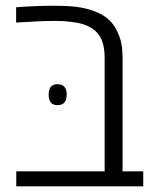

<svg xmlns="http://www.w3.org/2000/svg" viewBox="-20 -660 547 680"><path d="M37.6 0V-53.2H350.6V-456.1Q350.6 -518.1 321.5 -546.9Q292.5 -575.7 235.4 -582Q210.9 -585.9 170.9 -585.9Q148.9 -585.9 116 -584.5Q83 -583 37.1 -580.1V-634.3Q74.7 -637.2 107.9 -638.4Q141.1 -639.6 170.4 -639.6Q219.7 -639.6 252.2 -635.5Q284.7 -631.3 314.9 -620.1Q345.7 -608.4 366 -589.8Q386.2 -571.3 398.4 -541.5Q406.7 -523.4 410.4 -502.7Q414.1 -481.9 414.1 -456.5V-53.2H487.3V0ZM183.6 -287.6Q152.3 -287.6 152.3 -324.7Q152.3 -361.8 183.6 -361.8Q216.3 -361.8 216.3 -324.7Q216.3 -287.6 183.6 -287.6Z"/></svg>

Font: Open Sans Light
Style: Regular
Weight: 300
Designer: Monotype Design Team
Foundry: Monotype Imaging Inc.
Version: Version 3.000; ttfautohint (v1.8.4)